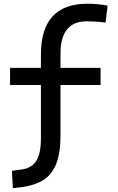

<svg xmlns="http://www.w3.org/2000/svg" viewBox="-20 -762 626 1015"><path d="M47.9 232.9 43 141.1 95.7 133.8Q147.9 126.5 172.1 87.9Q196.3 49.3 196.3 -30.3V-187.5H299.8V-45.9Q299.8 46.4 277.3 103.8Q254.9 161.1 207.8 190.4Q160.6 219.7 85.9 228.5ZM196.3 -58.6V-473.6Q196.3 -742.2 441.4 -742.2Q497.1 -742.2 548.8 -732.4L538.1 -642.6Q507.3 -646.5 483.9 -647.9Q460.4 -649.4 438.5 -649.4Q299.8 -649.4 299.8 -478.5V-58.6ZM33.2 -312.5V-403.3H511.7V-312.5Z"/></svg>

Font: Cascadia Mono
Style: Regular
Weight: 400
Monospace: yes
Designer: Aaron Bell
Foundry: Saja Typeworks
Version: Version 2404.023